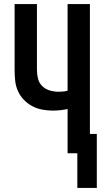

<svg xmlns="http://www.w3.org/2000/svg" viewBox="-20 -755 515 946"><path d="M361 171V0H313V-218Q295 -214 276.5 -212Q258 -210 240 -210Q214 -210 187.5 -215Q161 -220 138 -232.5Q115 -245 96.5 -264.5Q78 -284 67.5 -308.5Q57 -333 54.5 -359.5Q52 -386 52 -412V-735H162V-412Q162 -390 167 -368.5Q172 -347 187.5 -331.5Q203 -316 224.5 -309.5Q246 -303 268 -303Q279 -303 290.5 -304Q302 -305 313 -308V-735H423V-95H457V171Z"/></svg>

Font: Iosevka QP
Style: Bold
Weight: 700
Designer: Belleve Invis
Foundry: Belleve Invis
Version: Version 20.0.0; ttfautohint (v1.8.4)